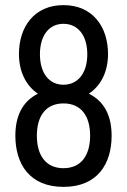

<svg xmlns="http://www.w3.org/2000/svg" viewBox="-20 -718 496 750"><path d="M228 -698C113 -698 54 -612 54 -507C54 -442 79 -385 128 -352C66 -321 40 -262 40 -188C40 -78 95 12 228 12C361 12 416 -78 416 -188C416 -262 390 -321 327 -352C377 -385 402 -442 402 -507C402 -612 343 -698 228 -698ZM228 -625C284 -625 321 -580 321 -506C321 -432 284 -387 228 -387C172 -387 136 -432 136 -506C136 -580 172 -625 228 -625ZM228 -314C296 -314 332 -266 332 -188C332 -110 296 -61 228 -61C160 -61 124 -110 124 -188C124 -266 160 -314 228 -314Z"/></svg>

Font: Archivo Narrow
Style: Regular
Weight: 400
Designer: Hector Gatti
Foundry: Omnibus-Type
Version: Version 1.003;PS 001.003;hotconv 1.0.70;makeotf.lib2.5.58329